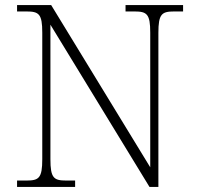

<svg xmlns="http://www.w3.org/2000/svg" viewBox="-20 -734 778 754"><path d="M47 0H275V-25H240C191 -25 178 -35 178 -109V-637L567 0H602V-605C602 -679 615 -689 664 -689H699V-714H473V-689H508C557 -689 570 -679 570 -606V-77L181 -714H47V-689H84C133 -689 146 -679 146 -606V-109C146 -35 133 -25 84 -25H47Z"/></svg>

Font: Noto Serif Gurmukhi ExtraLight
Style: Regular
Weight: 200
Designer: Vaibhav Singh and the Monotype Design Team
Foundry: Monotype Imaging Inc.
Version: Version 2.004